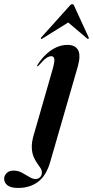

<svg xmlns="http://www.w3.org/2000/svg" viewBox="-149 -664 447 924"><path d="M225 -342.5 93 114Q74 181 34.5 210.8Q-5 240.5 -62 240.5Q-96.5 240.5 -112.8 228Q-129 215.5 -129 196Q-129 181 -117 169Q-105 157 -84 157Q-62 157 -43.5 167Q-25 177 -8.5 187.2Q8 197.5 22.5 197.5Q34.5 197.5 43.5 189.2Q52.5 181 52.5 166Q52.5 154.5 45.2 143.8Q38 133 28.8 120Q19.5 107 12.2 89Q5 71 4 46Q3 21 13 -13.5L101.5 -321Q114 -363 112.5 -378.2Q111 -393.5 97.5 -393.5Q87.5 -393.5 74 -384.8Q60.5 -376 38 -349.5Q36 -347.5 34.2 -346.2Q32.5 -345 30.5 -345.5Q29 -346 29.5 -347.8Q30 -349.5 31.5 -352Q50.5 -382 73.5 -403.2Q96.5 -424.5 122.2 -436.2Q148 -448 175 -448Q213.5 -448 227 -422.5Q240.5 -397 225 -342.5ZM207.7 -573.5H158.4L270.6 -478.5Q272.3 -477 274 -476.5Q275.7 -476 276.5 -477Q277.8 -478 278.2 -480Q278.7 -482 277.4 -484.5L208.5 -634.5Q206.8 -639.5 204.5 -641.8Q202.2 -644 198.8 -644Q194.9 -644 192 -641.8Q189 -639.5 184.7 -634.5L50 -484.5Q48.3 -482 47.9 -480Q47.5 -478 47.9 -477Q49.2 -476 50.9 -476.5Q52.6 -477 55.1 -478.5Z"/></svg>

Font: Fraunces 120pt SemiBold
Style: Italic
Weight: 600
Italic angle: -16°
Version: Version 1.000;[b76b70a41]